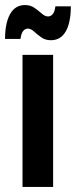

<svg xmlns="http://www.w3.org/2000/svg" viewBox="-25 -739 300 759"><path d="M64 0V-522H185V0ZM-5 -585Q-5 -648 15 -683.5Q35 -719 74 -719Q96 -719 112 -707.5Q128 -696 140.5 -685Q153 -674 165 -674Q175 -674 183 -682.5Q191 -691 194 -714H255Q255 -650 235 -615Q215 -580 176 -580Q154 -580 138 -591.5Q122 -603 109.5 -614.5Q97 -626 85 -626Q75 -626 67 -617Q59 -608 56 -585Z"/></svg>

Font: Radio Canada Condensed SemiBold
Style: Regular
Weight: 600
Width: 3
Designer: Charles Daoud, Etienne Aubert Bonn, Alexandre Saumier Demers, Jacques Le Bailly
Foundry: Radio-Canada
Version: Version 2.104; ttfautohint (v1.8.4.7-5d5b);gftools[0.9.28.de